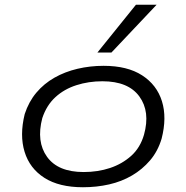

<svg xmlns="http://www.w3.org/2000/svg" viewBox="-20 -780 784 808"><path d="M329 8Q229 8 167 -31.5Q105 -71 83.5 -141Q62 -211 84 -300Q101 -352 133 -390Q165 -428 209 -453Q253 -478 306 -490.5Q359 -503 416 -503Q516 -503 578 -463Q640 -423 661.5 -354Q683 -285 660 -196Q644 -143 611.5 -105Q579 -67 535.5 -41.5Q492 -16 439.5 -4Q387 8 329 8ZM332 -56Q392 -56 443 -73Q494 -90 532 -124Q570 -158 586 -213Q613 -310 566.5 -374Q520 -438 411 -438Q353 -438 301.5 -421.5Q250 -405 213 -371Q176 -337 158 -283Q132 -184 178 -120Q224 -56 332 -56ZM390 -559 552 -760H639L449 -559Z"/></svg>

Font: Nunito Sans 7pt Expanded Light
Style: Italic
Weight: 300
Width: 7
Italic angle: -9°
Designer: Vernon Adams
Foundry: Vernon Adams
Version: Version 3.101;gftools[0.9.27]